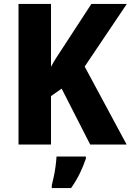

<svg xmlns="http://www.w3.org/2000/svg" viewBox="-20 -734 664 975"><path d="M623 0H438L293 -284L239 -246V0H74V-714H239V-395Q251 -418 267 -442.5Q283 -467 300 -493L444 -714H624L410 -396ZM416 72Q403 110 385 147Q367 184 341 221H243V207Q248 188 253.5 161.5Q259 135 262.5 108Q266 81 267 61H416Z"/></svg>

Font: Noto Sans Hebrew SemiCondensed ExtraBold
Style: Regular
Weight: 800
Width: 4
Designer: Monotype Design Team
Foundry: Monotype Imaging Inc.
Version: Version 2.004; ttfautohint (v1.8.4.7-5d5b)